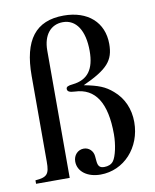

<svg xmlns="http://www.w3.org/2000/svg" viewBox="-79 -744 659 815"><g transform="rotate(-10 250.0 -337.0)"><path d="M73 -84C73 -31 63 -19 12 -15V0H157V-549C157 -615 190 -656 243 -656C300 -656 334 -604 334 -516C334 -437 304 -396 239 -389C218 -387 210 -383 210 -374C210 -363 219 -358 242 -357C330 -354 374 -285 374 -150C374 -105 363 -56 350 -38C341 -25 326 -20 310 -20C291 -20 283 -28 281 -50L279 -72C277 -95 259 -112 237 -112C211 -112 192 -91 192 -64C192 -21 232 9 289 9C390 9 468 -76 468 -186C468 -243 446 -292 406 -326C374 -354 345 -365 284 -377C391 -426 421 -459 421 -531C421 -624 355 -683 251 -683C130 -683 73 -609 73 -454Z"/></g></svg>

Font: XITS
Style: Regular
Weight: 400
Designer: MicroPress Inc., with final additions and corrections provided by Coen Hoffman, Elsevier (retired)
Version: Version 1.302